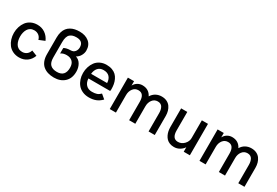

<svg xmlns="http://www.w3.org/2000/svg" viewBox="51 -1635 3721 2582"><g transform="rotate(30 1911.5 -344.5)"><path d="M261.2 9.8Q207 9.8 163.6 -11.2Q120.1 -32.2 93 -67.9Q65.9 -103.5 51.8 -148.4Q37.6 -193.4 37.6 -243.2Q37.6 -292.5 51.8 -337.4Q65.9 -382.3 92.5 -418Q119.1 -453.6 162.6 -474.9Q206.1 -496.1 260.3 -496.1Q328.6 -496.1 380.6 -460.2Q432.6 -424.3 460 -361.8L370.1 -325.2Q359.9 -365.2 330.3 -387.7Q300.8 -410.2 260.3 -410.2Q227.1 -410.2 201.9 -395.8Q176.8 -381.3 162.4 -356.9Q147.9 -332.5 141.1 -303.7Q134.3 -274.9 134.3 -243.2Q134.3 -210.9 141.1 -182.1Q147.9 -153.3 162.1 -128.9Q176.3 -104.5 201.4 -90.1Q226.6 -75.7 260.3 -75.7Q300.8 -75.7 330.3 -98.6Q359.9 -121.6 370.1 -160.6L454.6 -127Q431.6 -62.5 380.9 -26.4Q330.1 9.8 261.2 9.8Z M802.2 9.8Q749.5 9.8 707 -3.4Q664.6 -16.6 632.8 -43.5Q601.1 -70.3 583.7 -114.3Q566.4 -158.2 566.4 -217.3V-475.6Q566.4 -523.9 578.1 -562.3Q589.8 -600.6 610.4 -626.2Q630.9 -651.9 660.4 -668.7Q689.9 -685.5 723.9 -692.9Q757.8 -700.2 797.9 -700.2Q887.2 -700.2 944.1 -653.8Q1001 -607.4 1001 -521.5Q1001 -483.4 979.2 -444.3Q957.5 -405.3 918.9 -385.3Q971.2 -368.7 998.8 -319.8Q1026.4 -271 1026.4 -209Q1026.4 -105 964.4 -47.6Q902.3 9.8 802.2 9.8ZM799.3 -76.2Q926.8 -76.2 926.8 -212.9Q926.8 -275.4 893.8 -307.1Q860.8 -338.9 804.7 -338.9Q750.5 -338.9 714.4 -313.5V-397.9Q749 -419.9 817.4 -420.9Q858.9 -421.4 881.3 -449.5Q903.8 -477.5 903.8 -516.1Q903.8 -611.8 798.3 -611.8Q766.6 -611.8 743.2 -605Q719.7 -598.1 700.7 -582Q681.6 -565.9 671.9 -535.6Q662.1 -505.4 662.1 -461.4V-221.7Q662.1 -143.6 697 -109.9Q731.9 -76.2 799.3 -76.2Z M1343.3 5.9Q1287.1 5.9 1242.2 -14.2Q1197.3 -34.2 1169.4 -68.6Q1141.6 -103 1127 -147Q1112.3 -190.9 1112.3 -241.2Q1112.3 -290.5 1126.5 -335.4Q1140.6 -380.4 1167.2 -416Q1193.8 -451.7 1237.3 -472.9Q1280.8 -494.1 1335 -494.1Q1383.8 -494.1 1421.9 -480Q1460 -465.8 1484.4 -442.1Q1508.8 -418.5 1524.4 -385Q1540 -351.6 1546.4 -316.2Q1552.7 -280.8 1552.7 -239.7L1549.8 -212.9H1212.4Q1214.8 -154.3 1248.5 -117.4Q1282.2 -80.6 1342.3 -80.6Q1386.2 -80.6 1416.3 -90.8Q1446.3 -101.1 1472.7 -128.4L1538.1 -73.2Q1497.1 -31.2 1450.4 -12.7Q1403.8 5.9 1343.3 5.9ZM1212.4 -284.7H1460.9Q1458.5 -344.7 1426.8 -378.7Q1395 -412.6 1335 -412.6Q1279.3 -412.6 1248.3 -377.2Q1217.3 -341.8 1212.4 -284.7Z M1666.5 0V-487.8H1762.2V-419.4Q1781.7 -456.5 1815.7 -476.8Q1849.6 -497.1 1889.2 -497.1Q1990.7 -497.1 2034.7 -409.2Q2059.6 -451.7 2100.1 -473.9Q2140.6 -496.1 2189.9 -496.1Q2235.4 -496.1 2269.8 -479.5Q2304.2 -462.9 2324.7 -434.3Q2345.2 -405.8 2355.2 -370.8Q2365.2 -335.9 2365.2 -295.4V0H2269V-283.7Q2269 -309.6 2264.6 -331.1Q2260.3 -352.5 2250.5 -371.6Q2240.7 -390.6 2221.9 -401.4Q2203.1 -412.1 2176.8 -412.1Q2125 -412.1 2094 -371.3Q2063 -330.6 2063 -272.9V0H1967.3V-285.6Q1967.3 -412.1 1876 -412.1Q1823.7 -412.1 1793 -371.3Q1762.2 -330.6 1762.2 -272.9V0Z M2667.5 11.2Q2630.9 11.2 2601.3 -0.2Q2571.8 -11.7 2552 -31.5Q2532.2 -51.3 2518.8 -78.4Q2505.4 -105.5 2499.3 -135.7Q2493.2 -166 2493.2 -199.2V-487.8H2588.9V-201.7Q2588.9 -75.2 2679.2 -75.2Q2733.9 -75.2 2774.4 -116.9Q2814.9 -158.7 2814.9 -212.9V-487.8H2910.2V0H2814.9V-70.3Q2793.5 -35.6 2753.7 -12.2Q2713.9 11.2 2667.5 11.2Z M3059.6 0V-487.8H3155.3V-419.4Q3174.8 -456.5 3208.7 -476.8Q3242.7 -497.1 3282.2 -497.1Q3383.8 -497.1 3427.7 -409.2Q3452.6 -451.7 3493.2 -473.9Q3533.7 -496.1 3583 -496.1Q3628.4 -496.1 3662.8 -479.5Q3697.3 -462.9 3717.8 -434.3Q3738.3 -405.8 3748.3 -370.8Q3758.3 -335.9 3758.3 -295.4V0H3662.1V-283.7Q3662.1 -309.6 3657.7 -331.1Q3653.3 -352.5 3643.6 -371.6Q3633.8 -390.6 3615 -401.4Q3596.2 -412.1 3569.8 -412.1Q3518.1 -412.1 3487.1 -371.3Q3456.1 -330.6 3456.1 -272.9V0H3360.4V-285.6Q3360.4 -412.1 3269 -412.1Q3216.8 -412.1 3186 -371.3Q3155.3 -330.6 3155.3 -272.9V0Z"/></g></svg>

Font: HK Grotesk Medium
Style: Regular
Weight: 500
Designer: Alfredo Marco Pradil and Stefan Peev
Foundry: Hanken Design Co.
Version: Version 1.045;PS 001.045;hotconv 1.0.88;makeotf.lib2.5.64775